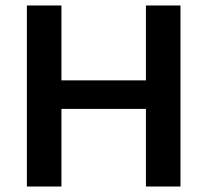

<svg xmlns="http://www.w3.org/2000/svg" viewBox="-20 -680 756 700"><path d="M512 0V-660H638V0ZM78 0V-660H204V0ZM149 -283V-387H562V-283Z"/></svg>

Font: Bricolage Grotesque 96pt ExtraBold SemiBold
Style: Regular
Weight: 600
Version: Version 1.001;gftools[0.9.33.dev8+g029e19f]